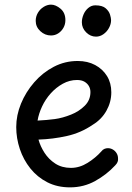

<svg xmlns="http://www.w3.org/2000/svg" viewBox="-20 -808 571 828"><path d="M282 0Q227 0 184 -22Q141 -44 111 -81.5Q81 -119 65.5 -165.5Q50 -212 50 -260Q50 -311 70.5 -361Q91 -411 127.5 -453Q164 -495 212 -520Q260 -545 315 -545Q358 -545 390.5 -527.5Q423 -510 441.5 -480Q460 -450 460 -410Q460 -368 439 -330.5Q418 -293 380 -270Q329 -235 268.5 -221.5Q208 -208 146 -206Q154 -177 172 -149Q190 -121 218.5 -102.5Q247 -84 286 -84Q323 -84 357.5 -105.5Q392 -127 417 -155Q423 -163 430.5 -166Q438 -169 445 -169Q457 -169 467 -163Q477 -157 483 -147Q489 -137 489 -125Q490 -117 487 -109.5Q484 -102 477 -95Q440 -55 390.5 -27.5Q341 0 282 0ZM142 -288Q182 -290 216 -294.5Q250 -299 287 -314Q320 -327 345 -351.5Q370 -376 370 -411Q370 -425 363.5 -436.5Q357 -448 344.5 -455.5Q332 -463 312 -463Q280 -463 251 -447Q222 -431 199 -405.5Q176 -380 161.5 -349Q147 -318 142 -288ZM200 -655Q174 -655 154 -673.5Q134 -692 134 -718Q134 -737 143.5 -753Q153 -769 168.5 -778.5Q184 -788 200 -788Q220 -788 241 -770.5Q262 -753 262 -721Q262 -703 253.5 -688Q245 -673 231 -664Q217 -655 200 -655ZM394 -650Q370 -650 351.5 -668.5Q333 -687 333 -712Q333 -728 340 -745Q347 -762 360.5 -773.5Q374 -785 391 -785Q421 -785 435.5 -772.5Q450 -760 454.5 -745Q459 -730 459 -721Q459 -704 450 -687.5Q441 -671 426 -660.5Q411 -650 394 -650Z"/></svg>

Font: Playpen Sans
Style: Regular
Weight: 400
Designer: Laura Meseguer, Veronika Burian, José Scaglione, Kostas Bartsokas, Vera Evstafieva, Tom Grace, Yorlmar Campos
Foundry: TypeTogether
Version: Version 2.000